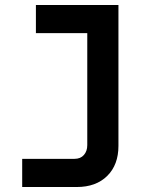

<svg xmlns="http://www.w3.org/2000/svg" viewBox="-20 -570 640 770"><path d="M288 180H69V67H279Q303 67 316.5 51.5Q330 36 330 12V-437H124V-550H455V15Q455 91 410 135.5Q365 180 288 180Z"/></svg>

Font: Tiny
Style: Bold
Weight: 700
Monospace: yes
Designer: Philipp Nurullin, Konstantin Bulenkov
Foundry: JetBrains
Version: Version 2.251; ttfautohint (v1.8.4.7-5d5b)